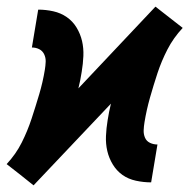

<svg xmlns="http://www.w3.org/2000/svg" viewBox="-48 -549 570 578"><path d="M53 9 13 -23 -28 -55Q0 -85 17.5 -120Q35 -155 47 -191.5Q59 -228 70 -265Q81 -302 87 -339Q89 -351 89.5 -363Q90 -375 85 -385.5Q80 -396 70 -401Q60 -406 48 -406L67 -520Q90 -520 112.5 -515Q135 -510 153 -497.5Q171 -485 182.5 -466Q194 -447 199 -425.5Q204 -404 203 -380.5Q202 -357 198 -333Q196 -320 193.5 -307.5Q191 -295 188 -283L420 -529L461 -497L502 -465Q474 -435 456 -400Q438 -365 426 -328.5Q414 -292 403.5 -255Q393 -218 387 -181Q385 -169 384.5 -157Q384 -145 388.5 -134.5Q393 -124 403.5 -119Q414 -114 426 -114L407 0Q384 0 361 -5Q338 -10 320.5 -22.5Q303 -35 291.5 -54Q280 -73 275 -94.5Q270 -116 271 -139.5Q272 -163 276 -187Q278 -200 280.5 -212.5Q283 -225 286 -237Z"/></svg>

Font: Iosevka SS18 Heavy
Style: Italic
Weight: 900
Italic angle: -9°
Monospace: yes
Designer: Belleve Invis
Foundry: Belleve Invis
Version: Version 25.1.1; ttfautohint (v1.8.4)